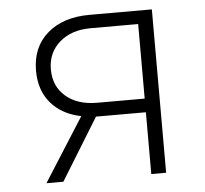

<svg xmlns="http://www.w3.org/2000/svg" viewBox="-44 -597 689 644"><g transform="rotate(-5 300.0 -275.0)"><path d="M223 -214Q158 -227 121.5 -270Q85 -313 85 -379Q85 -458 138 -504Q191 -550 280 -550H490V0H440V-208H272L144 0H87ZM440 -254V-505H280Q215 -505 175 -470Q135 -435 135 -379Q135 -322 174.5 -288Q214 -254 280 -254Z"/></g></svg>

Font: JetBrains Mono Extra Light
Style: Regular
Weight: 200
Monospace: yes
Designer: Philipp Nurullin, Konstantin Bulenkov
Foundry: JetBrains
Version: 2.002